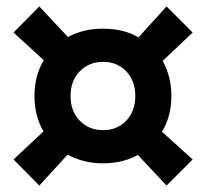

<svg xmlns="http://www.w3.org/2000/svg" viewBox="-20 -627 640 596"><path d="M512 -329Q512 -267 483 -218L578 -132L497 -51L408 -146Q361 -120 300 -120Q239 -120 190 -147L102 -51L22 -132L115 -219Q87 -267 87 -329Q87 -393 116 -440L22 -526L102 -607L191 -512Q238 -538 300 -538Q364 -538 410 -511L497 -607L578 -526L485 -438Q512 -389 512 -329ZM227.5 -252.5Q256 -223 300 -223Q344 -223 372 -252.5Q400 -282 400 -329Q400 -376 372 -405.5Q344 -435 300 -435Q256 -435 227.5 -405.5Q199 -376 199 -329Q199 -282 227.5 -252.5Z"/></svg>

Font: Elaine Sans SemiBold
Style: Regular
Weight: 600
Designer: Wei Huang
Foundry: Wei Huang
Version: Version 2.001;December 24, 2019;FontCreator 12.0.0.2547 64-b